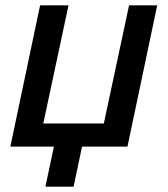

<svg xmlns="http://www.w3.org/2000/svg" viewBox="-20 -552 631 723"><path d="M151 151 183 0H19L131 -532H238L143 -87H371L466 -532H572L460 0H289L257 151Z"/></svg>

Font: Geist Medium
Style: Italic
Weight: 500
Italic angle: -12°
Designer: Basement.studio, Andrés Briganti, Mateo Zaragoza
Foundry: Basement.studio, Vercel, Andrés Briganti, Guido Ferreyra, Mateo Zaragoza
Version: Version 1.500; ttfautohint (v1.8.4.7-5d5b)